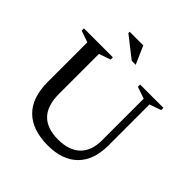

<svg xmlns="http://www.w3.org/2000/svg" viewBox="-225 -1026 1206 1206"><g transform="rotate(45 378.0 -423.5)"><path d="M602 -251.5V-623L523.5 -650V-670H730.5V-650L653.5 -623V-259.5Q653.5 -129 583.5 -59Q513.5 11 384 11Q247 11 174.2 -60.2Q101.5 -131.5 101.5 -272V-623L24.5 -650V-670H281.5V-650L204.5 -623V-268.5Q204.5 -61 403 -61Q499 -61 550.5 -110.2Q602 -159.5 602 -251.5ZM416 -738H381L242.5 -846.5V-858H363.5Z"/></g></svg>

Font: Newsreader Text Medium
Style: Regular
Weight: 500
Designer: Hugues Gentile
Foundry: Production Type
Version: Version 1.001